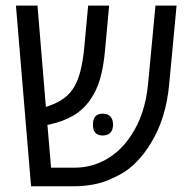

<svg xmlns="http://www.w3.org/2000/svg" viewBox="-20 -650 669 670"><path d="M88.4 0 35.6 -630.4H110.8L140.1 -276.9Q168.5 -285.6 191.9 -299.6Q215.3 -313.5 231.4 -335.4Q250 -361.3 259.8 -398.7Q269.5 -436 273.9 -482.9L287.6 -630.4H360.8L346.7 -476.1Q341.3 -416.5 329.3 -375Q317.4 -333.5 293.9 -300.3Q270.5 -267.1 235.8 -246.6Q201.2 -226.1 149.9 -214.8Q148.9 -214.8 147.7 -214.6Q146.5 -214.4 145.5 -214.4L158.2 -64.9H239.7Q300.3 -64.9 351.3 -94.2Q402.3 -123.5 437 -176.8Q486.3 -249.5 496.6 -356L522.5 -630.4H596.2L570.3 -355.5Q564.9 -296.9 549.1 -245.4Q533.2 -193.8 507.3 -151.9Q483.4 -111.3 450.7 -79.3Q418 -47.4 371.6 -27.8Q342.3 -13.2 308.1 -6.6Q273.9 0 237.3 0ZM338.4 -177.2Q304.2 -177.2 304.2 -214.8Q304.2 -234.4 313 -243.9Q321.8 -253.4 338.4 -253.4Q356 -253.4 365.2 -243.4Q374.5 -233.4 374.5 -214.8Q374.5 -196.8 365.2 -187Q356 -177.2 338.4 -177.2Z"/></svg>

Font: Open Sans SemiCondensed
Style: Regular
Weight: 400
Width: 4
Designer: Monotype Design Team
Foundry: Monotype Imaging Inc.
Version: Version 3.000